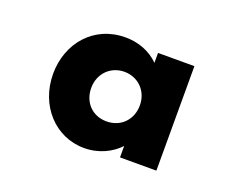

<svg xmlns="http://www.w3.org/2000/svg" viewBox="-64 -859 589 496"><g transform="rotate(20 230.5 -611.5)"><path d="M63.2 -611.4C63.2 -524.1 124.5 -458.2 203.6 -458.2C244.1 -458.2 277.7 -475.5 299.5 -498.6V-467.3H399.5V-754.5H299.5V-727.3C275.9 -750.9 243.2 -763.6 207.3 -763.6C120.5 -763.6 63.2 -695.5 63.2 -611.4ZM168.2 -610.5C168.2 -650.9 197.7 -679.1 235 -679.1C272.3 -679.1 301.8 -650.9 301.8 -610.9C301.8 -571.8 274.1 -542.7 234.5 -542.7C195 -542.7 168.2 -571.8 168.2 -610.5Z"/></g></svg>

Font: Spartan MB ExtBd
Style: Regular
Weight: 800
Designer: Matt Bailey, Mirko Velimirovic
Foundry: Matt Bailey
Version: Version 1.005